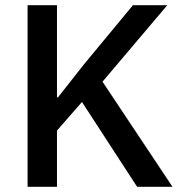

<svg xmlns="http://www.w3.org/2000/svg" viewBox="-20 -718 700 738"><path d="M507 0 295 -326 199 -216V0H86V-698H199V-471V-344H203L303 -471L491 -698H623L374 -404L643 0Z"/></svg>

Font: IBM Plex Sans Medium
Style: Regular
Weight: 500
Designer: Mike Abbink, Paul van der Laan, Pieter van Rosmalen
Foundry: Bold Monday
Version: Version 3.201